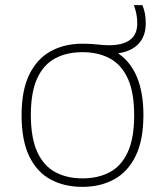

<svg xmlns="http://www.w3.org/2000/svg" viewBox="-20 -718 642 747"><path d="M301 9Q230 9 176.8 -19.8Q123.5 -48.5 93.8 -110Q64 -171.5 64 -270Q64 -366.5 94 -428Q124 -489.5 177.5 -518.8Q231 -548 301 -548Q332.5 -548 358.5 -545Q384.5 -542 404 -542Q457.5 -542 485.8 -562.8Q514 -583.5 514 -627Q514 -648 510.5 -664.5Q507 -681 501 -698H534Q541 -681 544 -664.8Q547 -648.5 547 -626Q547 -578.5 519.8 -548.5Q492.5 -518.5 439.5 -510.5Q538 -443.5 538 -270Q538 -173.5 508 -111.8Q478 -50 424.5 -20.5Q371 9 301 9ZM301 -24Q362 -24 407.2 -48.2Q452.5 -72.5 477.2 -126.5Q502 -180.5 502 -269Q502 -358.5 477.2 -412.5Q452.5 -466.5 407.2 -490.8Q362 -515 301 -515Q240 -515 194.8 -491Q149.5 -467 124.8 -413.2Q100 -359.5 100 -271Q100 -181.5 124.8 -127.2Q149.5 -73 194.8 -48.5Q240 -24 301 -24Z"/></svg>

Font: Encode Sans Expanded Expanded Thin
Style: Regular
Weight: 100
Width: 7
Designer: Multiple Designers
Foundry: Impallari Type
Version: Version 3.000; ttfautohint (v1.8.3) -l 8 -r 50 -G 200 -x 14 